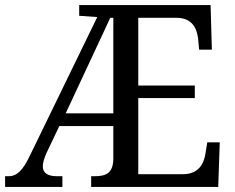

<svg xmlns="http://www.w3.org/2000/svg" viewBox="-20 -734 921 754"><path d="M0 0H225V-42H204C168 -42 148 -54 148 -81C148 -93 153 -112 163 -134L213 -239H425V-109C424 -50 391 -42 351 -42H338V0H837L843 -175H794L787 -132C781 -88 757 -50 699 -50H523V-349H745V-398H523V-664H676C732 -663 753 -626 758 -582L762 -539H812L807 -714H291V-672L362 -667L96 -120C70 -66 47 -42 14 -42H0ZM238 -289 413 -664H425V-289Z"/></svg>

Font: Noto Serif Armenian SemiCondensed
Style: Regular
Weight: 400
Width: 4
Designer: Monotype Design Team
Foundry: Monotype Imaging Inc.
Version: Version 2.008